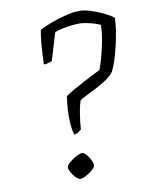

<svg xmlns="http://www.w3.org/2000/svg" viewBox="-86 -836 684 897"><g transform="rotate(-10 255.5 -387.0)"><path d="M230 -208Q223 -230 220.5 -261.5Q218 -293 220 -327.5Q222 -362 227 -392Q244 -404 268.5 -418Q293 -432 319 -445.5Q345 -459 366.5 -470Q388 -481 398 -486Q407 -510 417 -546Q427 -582 434 -621.5Q441 -661 441 -692Q430 -698 411.5 -703.5Q393 -709 374.5 -712.5Q356 -716 343 -716Q316 -716 282 -710.5Q248 -705 225 -695L186 -566Q181 -563 169 -559.5Q157 -556 147 -556Q147 -572 148.5 -601Q150 -630 153 -662.5Q156 -695 161 -718Q184 -731 218 -743.5Q252 -756 288.5 -765Q325 -774 353 -774Q376 -774 405 -765Q434 -756 462.5 -742.5Q491 -729 511 -714Q511 -690 506 -656Q501 -622 492.5 -586Q484 -550 474 -518.5Q464 -487 454 -468Q442 -450 417 -433.5Q392 -417 364 -402.5Q336 -388 314.5 -377.5Q293 -367 287 -362Q281 -346 276 -319.5Q271 -293 268 -267.5Q265 -242 264 -226Q257 -221 249 -216Q241 -211 230 -208ZM222 0Q216 0 207 -7.5Q198 -15 190 -26Q182 -37 177 -48Q172 -59 174 -66Q176 -74 185.5 -82.5Q195 -91 207.5 -99.5Q220 -108 232 -113Q244 -118 251 -118Q257 -118 265 -110.5Q273 -103 280.5 -91.5Q288 -80 292.5 -68.5Q297 -57 295 -49Q294 -43 285.5 -35Q277 -27 265.5 -19Q254 -11 242 -5.5Q230 0 222 0Z"/></g></svg>

Font: Texturina 12pt Thin
Style: Italic
Weight: 250
Italic angle: -11°
Designer: Guillermo Torres Carreño
Foundry: Omnibus-Type
Version: Version 1.002